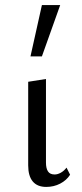

<svg xmlns="http://www.w3.org/2000/svg" viewBox="-20 -731 323 756"><path d="M162 5Q127 5 109 -16.5Q91 -38 91 -80V-409L161 -420V-91Q161 -68 169 -56Q177 -44 195 -44Q207 -44 219.5 -51Q232 -58 242 -71L256 -43Q242 -21 217 -8Q192 5 162 5ZM100 -509 145 -711H217L145 -509Z"/></svg>

Font: Ysabeau Office
Style: Regular
Weight: 400
Designer: Christian Thalmann (Catharsis Fonts)
Version: Version 2.001;gftools[0.9.30]; featfreeze: tnum,lnum,ss02